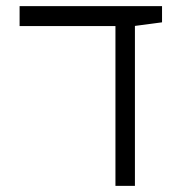

<svg xmlns="http://www.w3.org/2000/svg" viewBox="-20 -606 626 626"><path d="M356.4 0V-521H43.9V-585.9H508.3V-533.2L419.9 -521.5V0Z"/></svg>

Font: Cascadia Mono PL Light
Style: Regular
Weight: 300
Monospace: yes
Designer: Aaron Bell
Foundry: Saja Typeworks
Version: Version 2404.023; ttfautohint (v1.8.4)